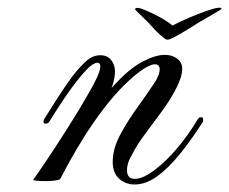

<svg xmlns="http://www.w3.org/2000/svg" viewBox="-20 -477 609 511"><path d="M559 -456Q571 -458 569 -453Q569 -452 554.5 -443.5Q540 -435 522.5 -425Q505 -415 496 -409Q474 -395 455.5 -384.5Q437 -374 430 -372Q426 -371 422 -372Q418 -374 406 -384.5Q394 -395 382 -409Q377 -415 366.5 -425Q356 -435 347.5 -443.5Q339 -452 339 -453Q341 -456 347 -456Q352 -456 369 -449Q386 -442 406 -431Q426 -420 439 -409Q458 -419 482.5 -429.5Q507 -440 528.5 -447.5Q550 -455 559 -456ZM338 14Q314 14 297 -1.5Q280 -17 280 -46Q280 -81 300 -118.5Q320 -156 347 -193Q374 -230 394 -261Q405 -280 405 -292Q405 -306 392 -306Q382 -306 362 -293.5Q342 -281 311 -251Q281 -221 253.5 -184.5Q226 -148 203.5 -112Q181 -76 164.5 -46Q148 -16 140 0Q133 3 122.5 4Q112 5 101 5Q76 5 68 2Q81 -16 102.5 -48Q124 -80 148 -117.5Q172 -155 192 -188Q203 -207 216 -229Q229 -251 238 -270.5Q247 -290 247 -300Q247 -310 239 -310Q234 -310 226 -305Q218 -300 211 -292Q196 -277 172.5 -245.5Q149 -214 111 -153Q108 -148 101 -148Q93 -148 97 -159Q115 -188 134 -217.5Q153 -247 172 -273Q192 -299 209.5 -314.5Q227 -330 247 -330Q266 -330 276 -317Q286 -304 286 -287Q286 -267 277 -243Q281 -247 284.5 -251Q288 -255 292 -259Q327 -296 360.5 -313.5Q394 -331 419 -331Q438 -331 451.5 -321Q465 -311 465 -294Q465 -274 451 -246Q437 -218 419.5 -193Q402 -168 391 -154Q384 -144 364 -117.5Q344 -91 330 -63Q323 -51 320.5 -41.5Q318 -32 318 -24Q318 -1 339 -1Q362 -1 396 -28Q423 -49 451.5 -82.5Q480 -116 506 -159Q509 -164 512 -164.5Q515 -165 516 -165Q523 -165 520 -153Q491 -107 459.5 -68Q428 -29 396 -6Q367 14 338 14Z"/></svg>

Font: Fleur De Leah
Style: Regular
Weight: 400
Designer: Robert E. Leuschke
Foundry: Robert E. Leuschke
Version: Version 1.010; ttfautohint (v1.8.3)